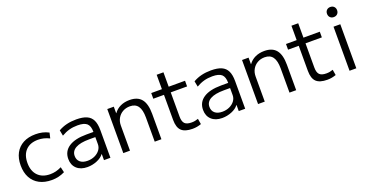

<svg xmlns="http://www.w3.org/2000/svg" viewBox="-32 -1429 4088 2130"><g transform="rotate(-20 2012.0 -364.0)"><path d="M315 10Q230 10 169 -22.5Q108 -55 75.5 -115.5Q43 -176 43 -260Q43 -344 75.5 -404.5Q108 -465 169 -497.5Q230 -530 315 -530Q357 -530 395 -521.5Q433 -513 469 -494L454 -430Q420 -447 387 -455Q354 -463 320 -463Q227 -463 175 -409.5Q123 -356 123 -260Q123 -165 175 -111Q227 -57 320 -57Q354 -57 387 -65Q420 -73 454 -90L469 -26Q433 -8 395 1Q357 10 315 10Z M735 10Q656 10 610 -32.5Q564 -75 564 -147Q564 -237 637 -285.5Q710 -334 846 -334H929Q929 -405 896.5 -434Q864 -463 787 -463Q734 -463 688.5 -450.5Q643 -438 597 -411L584 -478Q631 -505 683 -517.5Q735 -530 796 -530Q872 -530 918.5 -509.5Q965 -489 986.5 -444.5Q1008 -400 1008 -327V0H932V-71H929Q903 -35 848.5 -12.5Q794 10 735 10ZM760 -55Q807 -55 845.5 -73Q884 -91 906.5 -121.5Q929 -152 929 -189V-273H856Q750 -273 696 -242.5Q642 -212 642 -154Q642 -108 673 -81.5Q704 -55 760 -55Z M1160 0V-520H1237V-443H1239Q1270 -486 1317.5 -508Q1365 -530 1425 -530Q1520 -530 1565 -473.5Q1610 -417 1610 -300V0H1531V-286Q1531 -376 1500 -419.5Q1469 -463 1405 -463Q1357 -463 1319.5 -441.5Q1282 -420 1260.5 -382.5Q1239 -345 1239 -296V0Z M1976 10Q1886 10 1845.5 -29Q1805 -68 1805 -157V-453H1679V-520H1805V-690H1885V-520H2078V-453H1885V-167Q1885 -109 1909 -84.5Q1933 -60 1990 -60Q2012 -60 2030 -63.5Q2048 -67 2068 -74L2079 -8Q2053 1 2028.5 5.5Q2004 10 1976 10Z M2326 10Q2247 10 2201 -32.5Q2155 -75 2155 -147Q2155 -237 2228 -285.5Q2301 -334 2437 -334H2520Q2520 -405 2487.5 -434Q2455 -463 2378 -463Q2325 -463 2279.5 -450.5Q2234 -438 2188 -411L2175 -478Q2222 -505 2274 -517.5Q2326 -530 2387 -530Q2463 -530 2509.5 -509.5Q2556 -489 2577.5 -444.5Q2599 -400 2599 -327V0H2523V-71H2520Q2494 -35 2439.5 -12.5Q2385 10 2326 10ZM2351 -55Q2398 -55 2436.5 -73Q2475 -91 2497.5 -121.5Q2520 -152 2520 -189V-273H2447Q2341 -273 2287 -242.5Q2233 -212 2233 -154Q2233 -108 2264 -81.5Q2295 -55 2351 -55Z M2751 0V-520H2828V-443H2830Q2861 -486 2908.5 -508Q2956 -530 3016 -530Q3111 -530 3156 -473.5Q3201 -417 3201 -300V0H3122V-286Q3122 -376 3091 -419.5Q3060 -463 2996 -463Q2948 -463 2910.5 -441.5Q2873 -420 2851.5 -382.5Q2830 -345 2830 -296V0Z M3567 10Q3477 10 3436.5 -29Q3396 -68 3396 -157V-453H3270V-520H3396V-690H3476V-520H3669V-453H3476V-167Q3476 -109 3500 -84.5Q3524 -60 3581 -60Q3603 -60 3621 -63.5Q3639 -67 3659 -74L3670 -8Q3644 1 3619.5 5.5Q3595 10 3567 10Z M3831 0V-520H3911V0ZM3871 -619Q3845 -619 3828.5 -635.5Q3812 -652 3812 -679Q3812 -705 3828.5 -721.5Q3845 -738 3871 -738Q3898 -738 3914.5 -721.5Q3931 -705 3931 -679Q3931 -652 3914.5 -635.5Q3898 -619 3871 -619Z"/></g></svg>

Font: M PLUS 2 Thin
Style: Regular
Weight: 400
Version: Version 1.001